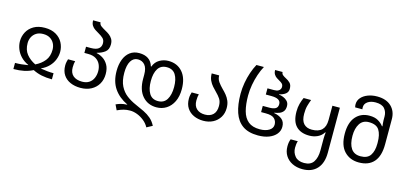

<svg xmlns="http://www.w3.org/2000/svg" viewBox="-81 -1353 4609 2185"><g transform="rotate(15 2224.0 -260.0)"><path d="M65 0V-72Q105 -72 139 -75.5Q173 -79 216 -86V-89Q163 -113 127 -150.5Q91 -188 73 -234Q55 -280 55 -326Q55 -383 81.5 -433.5Q108 -484 161 -515Q214 -546 292 -546Q370 -546 423 -515Q476 -484 502.5 -433.5Q529 -383 529 -326Q529 -280 511 -234Q493 -188 457 -150.5Q421 -113 368 -89V-86Q412 -79 445.5 -75.5Q479 -72 519 -72V0Q450 0 395.5 -11.5Q341 -23 292 -48Q243 -23 188.5 -11.5Q134 0 65 0ZM292 -115Q358 -147 398.5 -197.5Q439 -248 439 -327Q439 -367 422 -400Q405 -433 372.5 -453Q340 -473 292 -473Q244 -473 211.5 -453Q179 -433 162 -400Q145 -367 145 -327Q145 -248 185.5 -197.5Q226 -147 292 -115Z M856 10Q789 10 736.5 -13Q684 -36 654 -81Q624 -126 624 -193Q624 -215 628.5 -235.5Q633 -256 637 -268H721Q717 -255 714.5 -235.5Q712 -216 712 -193Q712 -129 750 -96Q788 -63 856 -63Q906 -63 939 -85Q972 -107 988 -144.5Q1004 -182 1004 -226Q1004 -268 987.5 -304.5Q971 -341 935.5 -363.5Q900 -386 843 -386H798V-459H854Q918 -459 946 -482.5Q974 -506 974 -545Q974 -584 951 -605Q928 -626 899 -642Q875 -656 851.5 -671Q828 -686 813 -709.5Q798 -733 798 -770H886Q886 -744 909.5 -727Q933 -710 964 -693Q989 -680 1012 -662.5Q1035 -645 1050 -620Q1065 -595 1065 -557Q1065 -496 1027.5 -467Q990 -438 934 -424V-420Q972 -413 1009 -389.5Q1046 -366 1070.5 -323.5Q1095 -281 1095 -216Q1095 -150 1065.5 -99Q1036 -48 982 -19Q928 10 856 10Z M1698 250Q1676 208 1637.5 177Q1599 146 1555.5 129.5Q1512 113 1473 113Q1431 113 1397 122Q1363 131 1322 150L1292 88Q1315 77 1345 68Q1375 59 1421 57V54Q1318 5 1261.5 -77.5Q1205 -160 1205 -284Q1205 -359 1227.5 -418.5Q1250 -478 1294.5 -512Q1339 -546 1404 -546Q1468 -546 1510 -518Q1552 -490 1569 -433H1574Q1595 -490 1643.5 -518Q1692 -546 1748 -546Q1852 -546 1914 -474.5Q1976 -403 1976 -274Q1976 -188 1946 -126.5Q1916 -65 1864.5 -32.5Q1813 0 1749 0Q1646 0 1583 -72Q1520 -144 1520 -274V-323Q1520 -400 1489 -436.5Q1458 -473 1407 -473Q1355 -473 1325 -424.5Q1295 -376 1295 -286Q1295 -191 1325.5 -130.5Q1356 -70 1405.5 -32.5Q1455 5 1513 30Q1571 55 1619 78.5Q1667 102 1703.5 133.5Q1740 165 1765 214ZM1747 -73Q1818 -73 1851.5 -128Q1885 -183 1885 -274Q1885 -366 1852 -419Q1819 -472 1748 -472Q1678 -472 1644.5 -419Q1611 -366 1611 -274Q1611 -183 1644 -128Q1677 -73 1747 -73Z M2303 10Q2241 10 2190.5 -13Q2140 -36 2110.5 -81Q2081 -126 2081 -193Q2081 -215 2085.5 -235.5Q2090 -256 2094 -268H2178Q2174 -255 2171.5 -235.5Q2169 -216 2169 -193Q2169 -129 2205.5 -96Q2242 -63 2303 -63Q2364 -63 2399 -97Q2434 -131 2434 -198Q2434 -250 2412 -282.5Q2390 -315 2361 -343Q2337 -367 2313.5 -393.5Q2290 -420 2274 -454.5Q2258 -489 2258 -536H2346Q2346 -493 2369.5 -460.5Q2393 -428 2424 -397Q2449 -373 2472 -345Q2495 -317 2510 -281.5Q2525 -246 2525 -198Q2525 -136 2496 -89Q2467 -42 2417 -16Q2367 10 2303 10Z M2948 10Q2834 10 2765.5 -38.5Q2697 -87 2666 -178.5Q2635 -270 2635 -398Q2635 -462 2646.5 -527.5Q2658 -593 2678.5 -653Q2699 -713 2725 -760H2813Q2787 -713 2766.5 -652.5Q2746 -592 2734.5 -527Q2723 -462 2723 -400Q2723 -296 2743.5 -220Q2764 -144 2813.5 -103.5Q2863 -63 2949 -63Q3017 -63 3059 -89Q3101 -115 3101 -158Q3101 -199 3073 -227.5Q3045 -256 2970 -256H2915V-329H2991Q3040 -329 3065.5 -344Q3091 -359 3091 -397Q3091 -463 2980 -463H2915V-536H2991Q3024 -536 3041 -545.5Q3058 -555 3064.5 -568Q3071 -581 3071 -592Q3071 -618 3057 -631.5Q3043 -645 3024 -655Q3006 -665 2988 -677Q2970 -689 2957.5 -709Q2945 -729 2945 -760H3033Q3033 -738 3050 -724.5Q3067 -711 3089 -700Q3116 -687 3139 -664.5Q3162 -642 3162 -595Q3162 -558 3134 -536Q3106 -514 3061 -505V-501Q3084 -499 3112 -488Q3140 -477 3161 -455Q3182 -433 3182 -397Q3182 -356 3163 -333.5Q3144 -311 3116 -301.5Q3088 -292 3061 -288V-284Q3120 -274 3156 -243.5Q3192 -213 3192 -156Q3192 -108 3161.5 -70.5Q3131 -33 3076.5 -11.5Q3022 10 2948 10Z M3536 250Q3468 250 3415.5 224Q3363 198 3334 151.5Q3305 105 3305 43Q3305 14 3309 -6.5Q3313 -27 3320 -44H3404Q3393 -11 3393 35Q3393 93 3428.5 135Q3464 177 3536 177Q3613 177 3646.5 126Q3680 75 3680 -10V-147Q3680 -167 3681.5 -186Q3683 -205 3685 -222H3679Q3654 -181 3609.5 -160Q3565 -139 3512 -139Q3411 -139 3356.5 -195Q3302 -251 3302 -367Q3302 -418 3313.5 -460Q3325 -502 3341 -536H3429Q3414 -497 3403.5 -459Q3393 -421 3393 -365Q3393 -286 3427 -249Q3461 -212 3523 -212Q3680 -212 3680 -367V-536H3768V-6Q3768 116 3707 183Q3646 250 3536 250Z M4136 10Q4030 10 3964 -59.5Q3898 -129 3898 -267Q3898 -398 3958.5 -467Q4019 -536 4119 -536Q4181 -536 4220.5 -513Q4260 -490 4285 -457H4291Q4290 -468 4287.5 -488.5Q4285 -509 4285 -525V-571Q4285 -626 4253 -663Q4221 -700 4147 -700Q4090 -700 4054 -675Q4018 -650 4018 -609Q4018 -603 4018.5 -597Q4019 -591 4020 -585H3935Q3932 -595 3931 -604Q3930 -613 3930 -621Q3930 -665 3959 -698.5Q3988 -732 4037.5 -751Q4087 -770 4147 -770Q4254 -770 4313.5 -713Q4373 -656 4373 -563V-267Q4373 -129 4312 -59.5Q4251 10 4136 10ZM4136 -63Q4218 -63 4252 -114Q4286 -165 4286 -250V-266Q4286 -358 4253 -410.5Q4220 -463 4131 -463Q4060 -463 4024.5 -408Q3989 -353 3989 -265Q3989 -169 4025 -116Q4061 -63 4136 -63Z"/></g></svg>

Font: Go Noto Current
Style: Regular
Weight: 400
Designer: Monotype Design Team
Foundry: Monotype Imaging Inc.
Version: Version 2.007; ttfautohint (v1.8) -l 8 -r 50 -G 200 -x 14 -D